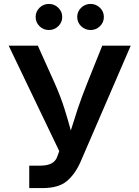

<svg xmlns="http://www.w3.org/2000/svg" viewBox="-20 -961 712 981"><path d="M129.4 0V-114.7H186.5Q256.8 -114.7 272.5 -160.6L282.7 -189L24.4 -727.5H173.3L259.8 -535.2Q290 -466.8 308.8 -407.2Q327.6 -347.7 341.8 -294.4Q357.4 -345.7 377.4 -405.8Q397.5 -465.8 425.3 -535.2L502.4 -727.5H647.9L391.6 -134.3Q363.3 -70.3 321 -35.2Q278.8 0 196.8 0ZM230 -807.6Q201.7 -807.6 181.9 -827.1Q162.1 -846.7 162.1 -874.5Q162.1 -901.9 181.9 -921.4Q201.7 -940.9 230 -940.9Q257.8 -940.9 277.8 -921.4Q297.9 -901.9 297.9 -874.5Q297.9 -846.7 277.8 -827.1Q257.8 -807.6 230 -807.6ZM442.9 -807.6Q414.6 -807.6 394.5 -827.1Q374.5 -846.7 374.5 -874.5Q374.5 -901.9 394.5 -921.4Q414.6 -940.9 442.9 -940.9Q470.7 -940.9 490.7 -921.4Q510.7 -901.9 510.7 -874.5Q510.7 -846.7 490.7 -827.1Q470.7 -807.6 442.9 -807.6Z"/></svg>

Font: Inter SemiBold
Style: Regular
Weight: 600
Designer: Rasmus Andersson
Foundry: rsms
Version: Version 4.001;git-9221beed3